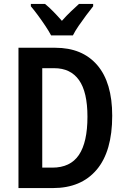

<svg xmlns="http://www.w3.org/2000/svg" viewBox="-20 -957 640 977"><path d="M551 -368Q551 -187 472 -93.5Q393 0 249 0H74V-714H261Q399 -714 475 -625.5Q551 -537 551 -368ZM425 -363Q425 -489 382 -549.5Q339 -610 256 -610H195V-104H246Q338 -104 381.5 -168.5Q425 -233 425 -363ZM240 -777Q229 -798 211 -825Q193 -852 173.5 -878.5Q154 -905 137 -925V-937H209Q229 -921 251 -898.5Q273 -876 295 -851Q320 -879 340 -898Q360 -917 382 -937H454V-925Q438 -905 418.5 -879Q399 -853 380.5 -826Q362 -799 351 -777Z"/></svg>

Font: Noto Sans Khmer UI Condensed SemiBold
Style: Regular
Weight: 600
Width: 3
Designer: Danh Hong and the Monotype Design Team
Foundry: Monotype Imaging Inc.
Version: Version 2.002; ttfautohint (v1.8.4.7-5d5b)